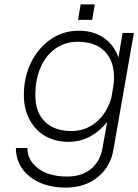

<svg xmlns="http://www.w3.org/2000/svg" viewBox="-20 -649 626 869"><path d="M345 -629H409L397 -559H333ZM586 -500 493 30Q480 106 422 153Q364 200 278 200Q210 200 159 177Q108 154 80 113.5Q52 73 52 21H104Q104 77 153 113.5Q202 150 284 150Q351 150 392.5 115Q434 80 444 21L465 -97Q432 -55 387.5 -31Q343 -7 291 -7Q230 -7 184.5 -33.5Q139 -60 113.5 -108Q88 -156 88 -219Q88 -301 121 -367Q154 -433 210 -471.5Q266 -510 336 -510Q403 -510 449.5 -478Q496 -446 516 -389L535 -500ZM140 -218Q140 -141 183 -98.5Q226 -56 303 -56Q368 -56 416 -96.5Q464 -137 484 -206L495 -271Q496 -284 496 -298Q496 -375 453 -417.5Q410 -460 332 -460Q275 -460 231.5 -429.5Q188 -399 164 -344.5Q140 -290 140 -218Z"/></svg>

Font: Overused Grotesk Light
Style: Italic
Weight: 300
Italic angle: -10°
Version: Version 0.003